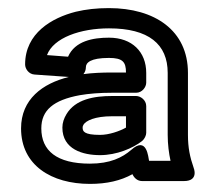

<svg xmlns="http://www.w3.org/2000/svg" viewBox="-20 -766 533 474"><path d="M186 -583C190 -588 192 -594 192 -600C192 -611 203 -623 249 -623C283 -623 291 -613 291 -587H256C232 -587 208 -586 186 -583ZM331 -319H434C472 -319 458 -352 458 -352C449 -378 444 -401 444 -433V-586C444 -691 362 -746 249 -746C219 -746 192 -743 167 -737C108 -722 42 -684 42 -607C42 -596 51 -583 65 -582L150 -576C85 -560 32 -521 32 -449C32 -358 107 -312 202 -312C244 -312 278 -320 307 -336C311 -327 319 -319 331 -319ZM394 -433C394 -410 397 -387 401 -369H348C346 -377 343 -431 304 -396C282 -377 252 -362 202 -362C120 -362 82 -394 82 -449C82 -494 112 -519 177 -531C200 -535 227 -537 256 -537H316C331 -537 341 -551 341 -562V-586C341 -638 306 -673 249 -673C210 -673 165 -665 148 -626L96 -630C112 -673 179 -696 249 -696C347 -696 394 -657 394 -586ZM134 -451C134 -397 185 -383 227 -383C268 -383 308 -400 331 -418C337 -423 341 -432 341 -438V-504C341 -519 327 -529 316 -529H257C212 -529 166 -521 144 -484C138 -474 134 -463 134 -451ZM184 -451C184 -453 184 -454 186 -458C192 -468 214 -479 257 -479H291V-451C275 -442 249 -433 227 -433C187 -433 184 -442 184 -451Z"/></svg>

Font: Asimov
Style: XWidOu
Weight: 500
Designer: Google
Version: Version 2.000980; 2014